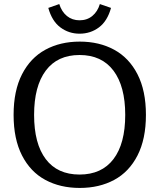

<svg xmlns="http://www.w3.org/2000/svg" viewBox="-20 -913 785 946"><path d="M218 -874 272 -893Q284 -855 310 -834Q336 -813 372 -813Q409 -813 435 -834.5Q461 -856 472 -893L527 -874Q509 -809 467.5 -778Q426 -747 372 -747Q319 -747 277.5 -778Q236 -809 218 -874ZM47 -347Q47 -466 88.5 -547Q130 -628 203.5 -668Q277 -708 373 -708Q469 -708 542.5 -668Q616 -628 657.5 -547Q699 -466 699 -347Q699 -228 657.5 -147Q616 -66 542.5 -26.5Q469 13 373 13Q277 13 203.5 -26.5Q130 -66 88.5 -147Q47 -228 47 -347ZM597 -347Q597 -488 539 -565Q481 -642 372 -642Q263 -642 205.5 -565Q148 -488 148 -347Q148 -205 205.5 -129Q263 -53 372 -53Q481 -53 539 -129Q597 -205 597 -347Z"/></svg>

Font: Maitree Medium
Style: Regular
Weight: 500
Designer: CadsonDemak Team
Foundry: CadsonDemak
Version: Version 1.010